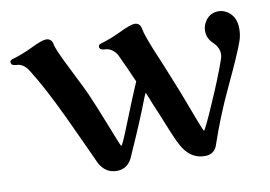

<svg xmlns="http://www.w3.org/2000/svg" viewBox="-72 -755 1244 883"><g transform="rotate(-10 550.5 -313.5)"><path d="M1065 -477C1072 -496 1075 -515 1075 -535C1075 -572 1063 -598 1040 -615C1025 -626 1010 -631 995 -631C964 -631 942 -617 927 -589C921 -577 918 -565 918 -552C918 -529 927 -509 945 -492C963 -475 972 -456 972 -436C972 -429 971 -421 968 -413C947 -353 920 -286 887 -212C859 -147 841 -110 834 -101C833 -99 821 -126 800 -183C769 -266 746 -326 731 -361C712 -409 692 -457 672 -504C651 -556 638 -592 635 -611C632 -631 621 -641 604 -641C591 -641 566 -632 529 -614C500 -600 469 -588 435 -578C428 -576 425 -572 425 -565C425 -555 433 -550 449 -549C471 -549 490 -537 505 -514C529 -463 549 -418 566 -379C551 -344 525 -283 490 -194C465 -131 451 -99 447 -99C445 -99 433 -128 411 -185C381 -262 357 -320 339 -361C334 -372 312 -418 271 -499C240 -560 224 -598 222 -612C219 -631 208 -641 190 -641C177 -641 153 -632 116 -614C87 -600 56 -588 22 -578C15 -576 12 -572 12 -565C12 -555 20 -550 36 -549C58 -549 76 -537 91 -514C130 -453 172 -373 219 -274C272 -159 309 -81 328 -38C347 -5 373 11 408 11C439 11 463 -4 478 -33C529 -147 566 -235 589 -296C592 -304 596 -312 600 -320C610 -296 618 -277 623 -263C630 -247 649 -203 678 -130C695 -89 708 -61 719 -44C744 -5 777 14 818 14C848 14 868 0 877 -29C904 -109 938 -194 981 -285C1024 -376 1052 -440 1065 -477Z"/></g></svg>

Font: GFS Jackson
Style: Regular
Weight: 400
Designer: George Matthiopoulos
Foundry: George Matthiopoulos
Version: Version 1.0